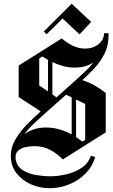

<svg xmlns="http://www.w3.org/2000/svg" viewBox="-20 -844 598 1020"><path d="M227.5 -661.7 212.5 -676.7 360.8 -824.2 464.2 -727.5 402.5 -661.7 312.5 -745.8ZM244.2 155.8Q190 155.8 142.9 134.6Q95.8 113.3 66.7 75Q37.5 36.7 37.5 -15Q37.5 -62.5 62.9 -105Q88.3 -147.5 123.8 -183.3Q159.2 -219.2 188.3 -245L195.8 -252.5L79.2 -328.3V-495.8L308.3 -640Q331.7 -618.3 364.6 -602.1Q397.5 -585.8 433.3 -585.8Q471.7 -585.8 501.2 -607.5Q530.8 -629.2 533.3 -667.5H545.8H548.3H556.7V-655.8Q556.7 -601.7 535.4 -559.2Q514.2 -516.7 482.1 -482.1Q450 -447.5 417.5 -418.3Q452.5 -406.7 483.8 -389.2Q515 -371.7 541.7 -350V-140.8L313.3 3.3Q286.7 -25.8 248.8 -46.7Q210.8 -67.5 164.2 -67.5Q140.8 -67.5 115.8 -62.5Q90.8 -57.5 75 -42.1Q59.2 -26.7 63.3 3.3Q70.8 40.8 101.3 60Q131.7 79.2 171.2 85.8Q210.8 92.5 246.7 92.5Q289.2 92.5 334.2 81.7Q379.2 70.8 414.6 47.1Q450 23.3 462.5 -16.7L485 -10Q472.5 38.3 436.2 75.8Q400 113.3 349.6 134.6Q299.2 155.8 244.2 155.8ZM188.3 -390 235 -358.3V-525.8Q226.7 -530.8 219.2 -535.4Q211.7 -540 204.2 -544.2L188.3 -533.3ZM378.3 -485Q344.2 -485 314.2 -493.3Q284.2 -501.7 258.3 -514.2V-342.5L280 -326.7L382.5 -418.3Q405 -439.2 430 -462.1Q455 -485 476.7 -511.7Q433.3 -485 378.3 -485ZM223.3 -166.7Q262.5 -166.7 297.1 -156.2Q331.7 -145.8 360.8 -130V-326.7L330.8 -340.8L204.2 -228.3Q183.3 -209.2 157.1 -184.6Q130.8 -160 108.3 -130.8Q131.7 -147.5 160.8 -157.1Q190 -166.7 223.3 -166.7ZM432.5 -291.7 384.2 -315V-115.8Q400 -105 416.7 -92.5L432.5 -100Z"/></svg>

Font: Manufacturing Consent
Style: Regular
Weight: 400
Version: Version 3.000; ttfautohint (v1.8.4.7-5d5b)